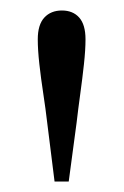

<svg xmlns="http://www.w3.org/2000/svg" viewBox="-20 -825 236 366"><path d="M98 -805Q119 -805 131 -791.5Q143 -778 143 -750Q143 -730 140 -702.5Q137 -675 133 -646Q129 -617 126 -591L111 -479H84L70 -591Q67 -617 62.5 -646.5Q58 -676 55 -703Q52 -730 52 -750Q52 -778 64.5 -791.5Q77 -805 98 -805Z"/></svg>

Font: Noto Serif KR
Style: Regular
Weight: 400
Designer: Ryoko NISHIZUKA  (kana & ideographs); Frank Grießhammer (Latin, Greek & Cyrillic); Wenlong ZHANG  (bopomofo); Sandoll Co
Foundry: Adobe
Version: Version 2.003-H1;hotconv 1.1.1;makeotfexe 2.6.0